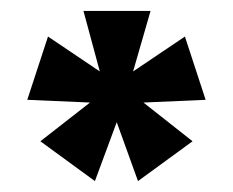

<svg xmlns="http://www.w3.org/2000/svg" viewBox="-20 -583 427 352"><path d="M357 -400 243 -395 333 -324 233 -251 194 -359 154 -251 54 -324 145 -395 30 -400 68 -516 163 -452 133 -563H256L224 -452L319 -516Z"/></svg>

Font: Darker Grotesque Light Black
Style: Regular
Weight: 900
Version: Version 1.000;gftools[0.9.28]